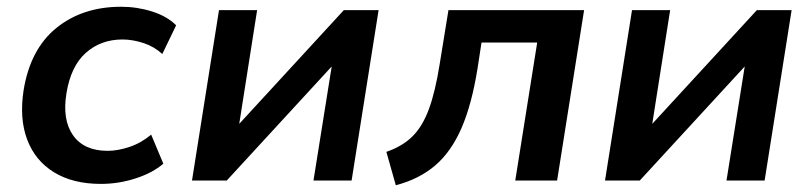

<svg xmlns="http://www.w3.org/2000/svg" viewBox="-20 -535 2397 569"><path d="M279 10Q196 10 140 -24.5Q84 -59 60.5 -121.5Q37 -184 50 -268Q70 -390 147.5 -452.5Q225 -515 339 -515Q386 -515 430.5 -501Q475 -487 502 -460L461 -375Q437 -397 405 -407.5Q373 -418 343 -418Q279 -418 234.5 -378.5Q190 -339 177 -259Q164 -180 196.5 -134Q229 -88 299 -88Q329 -88 363.5 -99.5Q398 -111 428 -136L464 -50Q433 -23 382.5 -6.5Q332 10 279 10Z M549 0 629 -505H742L689 -168L999 -505H1102L1022 0H909L963 -338L652 0Z M1153 14 1125 -85Q1172 -101 1202 -130.5Q1232 -160 1251 -211.5Q1270 -263 1283 -345L1309 -505H1711L1631 0H1507L1572 -409H1407L1395 -331Q1378 -225 1347.5 -155Q1317 -85 1269.5 -44.5Q1222 -4 1153 14Z M1773 0 1853 -505H1966L1913 -168L2223 -505H2326L2246 0H2133L2187 -338L1876 0Z"/></svg>

Font: Mulish
Style: Bold Italic
Weight: 700
Italic angle: -9°
Designer: Vernon Adams
Foundry: Vernon Adams
Version: Version 3.603; ttfautohint (v1.8.3)